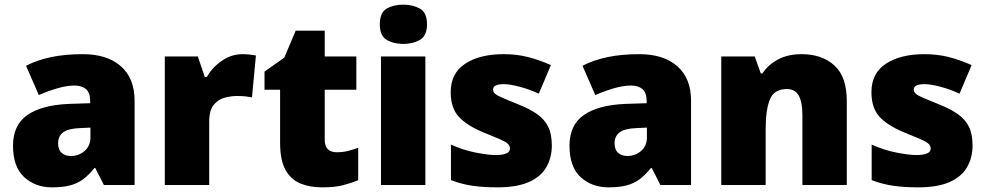

<svg xmlns="http://www.w3.org/2000/svg" viewBox="-20 -796 4244 826"><path d="M336 -563Q441 -563 500 -511Q559 -459 559 -363V0H427L390 -73H386Q363 -44 338.5 -25.5Q314 -7 282 1.5Q250 10 204 10Q132 10 84 -34Q36 -78 36 -169Q36 -258 97.5 -301Q159 -344 276 -349L368 -352V-360Q368 -397 350 -412.5Q332 -428 301 -428Q268 -428 228 -416.5Q188 -405 147 -387L92 -513Q140 -538 200.5 -550.5Q261 -563 336 -563ZM325 -245Q273 -243 251.5 -226.5Q230 -210 230 -180Q230 -152 245 -138.5Q260 -125 285 -125Q320 -125 344.5 -147Q369 -169 369 -204V-247Z M1023 -563Q1039 -563 1056 -561Q1073 -559 1081 -557L1064 -377Q1054 -379 1039.5 -381Q1025 -383 999 -383Q975 -383 947.5 -376Q920 -369 900 -345.5Q880 -322 880 -272V0H689V-553H831L861 -465H870Q893 -506 934.5 -534.5Q976 -563 1023 -563Z M1429 -141Q1455 -141 1476.5 -146.5Q1498 -152 1521 -160V-21Q1490 -8 1455 1Q1420 10 1366 10Q1312 10 1271.5 -7Q1231 -24 1208 -65.5Q1185 -107 1185 -182V-410H1118V-488L1203 -548L1252 -664H1377V-553H1513V-410H1377V-195Q1377 -141 1429 -141Z M1715 -776Q1756 -776 1786.5 -759Q1817 -742 1817 -691Q1817 -642 1786.5 -624.5Q1756 -607 1715 -607Q1673 -607 1643.5 -624.5Q1614 -642 1614 -691Q1614 -742 1643.5 -759Q1673 -776 1715 -776ZM1810 -553V0H1619V-553Z M2354 -170Q2354 -118 2330.5 -77Q2307 -36 2255.5 -13Q2204 10 2120 10Q2061 10 2014.5 3.5Q1968 -3 1920 -21V-174Q1973 -150 2027 -139.5Q2081 -129 2112 -129Q2174 -129 2174 -157Q2174 -169 2164 -178Q2154 -187 2128.5 -198Q2103 -209 2056 -228Q1987 -257 1953 -294.5Q1919 -332 1919 -400Q1919 -481 1981.5 -522Q2044 -563 2147 -563Q2202 -563 2250 -551Q2298 -539 2350 -516L2298 -393Q2257 -412 2215 -423Q2173 -434 2148 -434Q2101 -434 2101 -411Q2101 -401 2109.5 -393Q2118 -385 2142 -375Q2166 -365 2212 -346Q2260 -327 2291.5 -304.5Q2323 -282 2338.5 -250.5Q2354 -219 2354 -170Z M2730 -563Q2835 -563 2894 -511Q2953 -459 2953 -363V0H2821L2784 -73H2780Q2757 -44 2732.5 -25.5Q2708 -7 2676 1.5Q2644 10 2598 10Q2526 10 2478 -34Q2430 -78 2430 -169Q2430 -258 2491.5 -301Q2553 -344 2670 -349L2762 -352V-360Q2762 -397 2744 -412.5Q2726 -428 2695 -428Q2662 -428 2622 -416.5Q2582 -405 2541 -387L2486 -513Q2534 -538 2594.5 -550.5Q2655 -563 2730 -563ZM2719 -245Q2667 -243 2645.5 -226.5Q2624 -210 2624 -180Q2624 -152 2639 -138.5Q2654 -125 2679 -125Q2714 -125 2738.5 -147Q2763 -169 2763 -204V-247Z M3429 -563Q3515 -563 3569 -515Q3623 -467 3623 -360V0H3432V-302Q3432 -357 3416 -385Q3400 -413 3365 -413Q3311 -413 3292.5 -369Q3274 -325 3274 -242V0H3083V-553H3227L3253 -480H3260Q3286 -519 3328.5 -541Q3371 -563 3429 -563Z M4164 -170Q4164 -118 4140.5 -77Q4117 -36 4065.5 -13Q4014 10 3930 10Q3871 10 3824.5 3.5Q3778 -3 3730 -21V-174Q3783 -150 3837 -139.5Q3891 -129 3922 -129Q3984 -129 3984 -157Q3984 -169 3974 -178Q3964 -187 3938.5 -198Q3913 -209 3866 -228Q3797 -257 3763 -294.5Q3729 -332 3729 -400Q3729 -481 3791.5 -522Q3854 -563 3957 -563Q4012 -563 4060 -551Q4108 -539 4160 -516L4108 -393Q4067 -412 4025 -423Q3983 -434 3958 -434Q3911 -434 3911 -411Q3911 -401 3919.5 -393Q3928 -385 3952 -375Q3976 -365 4022 -346Q4070 -327 4101.5 -304.5Q4133 -282 4148.5 -250.5Q4164 -219 4164 -170Z"/></svg>

Font: Noto Sans Meetei Mayek Black
Style: Regular
Weight: 900
Designer: Monotype Design Team and Neelakash Kshetrimayum
Foundry: Monotype Imaging Inc.
Version: Version 2.002; ttfautohint (v1.8.4.7-5d5b)